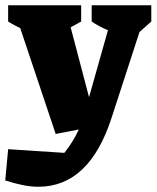

<svg xmlns="http://www.w3.org/2000/svg" viewBox="-60 -512 596 731"><path d="M152 -2 17 -405Q-7 -416 -29 -430V-492H249V-430L209 -408L279 -142L351 -397Q317 -411 289 -430V-492H516V-430L471 -390L364 -61Q279 199 86 199Q57 199 25.5 192.5Q-6 186 -40 175L-29 56L185 70Q204 46 217 24.5Q230 3 240 -19Z"/></svg>

Font: Piazzolla ExtraBold
Style: Regular
Weight: 800
Designer: Juan Pablo del Peral
Foundry: Huerta Tipografica
Version: Version 1.330